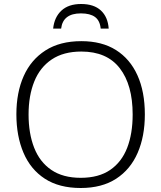

<svg xmlns="http://www.w3.org/2000/svg" viewBox="-20 -931 808 961"><path d="M705 -358Q705 -249 669 -166Q633 -83 561.5 -36.5Q490 10 384 10Q276 10 204.5 -36.5Q133 -83 97.5 -166.5Q62 -250 62 -359Q62 -468 98.5 -550Q135 -632 207.5 -678.5Q280 -725 387 -725Q490 -725 560.5 -680.5Q631 -636 668 -554Q705 -472 705 -358ZM123 -358Q123 -263 151 -191.5Q179 -120 237 -80.5Q295 -41 384 -41Q474 -41 531.5 -80.5Q589 -120 616.5 -191Q644 -262 644 -358Q644 -506 579.5 -589.5Q515 -673 387 -673Q298 -673 239 -633.5Q180 -594 151.5 -523Q123 -452 123 -358ZM386 -911Q450 -911 485 -878.5Q520 -846 524 -788H484Q480 -828 455.5 -846Q431 -864 385 -864Q295 -864 286 -788H246Q252 -845 287.5 -878Q323 -911 386 -911Z"/></svg>

Font: BC Sans Light
Style: Regular
Weight: 300
Designer: Monotype Design Team
Foundry: Monotype Imaging Inc.
Version: Version 2.000;GOOG;noto-source:20170915:90ef993387c0